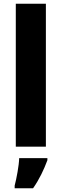

<svg xmlns="http://www.w3.org/2000/svg" viewBox="-20 -780 328 1021"><path d="M224 0V-760H64V0ZM232 72V61H82C81 100 68 169 58 207V221H156C190 172 213 123 232 72Z"/></svg>

Font: Noto Sans Lao SemiCondensed ExtraBold
Style: Regular
Weight: 800
Width: 4
Designer: Monotype Design Team
Foundry: Monotype Imaging Inc.
Version: Version 2.003